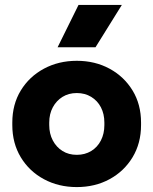

<svg xmlns="http://www.w3.org/2000/svg" viewBox="-20 -750 623 780"><path d="M292 10Q218 10 158.5 -22Q99 -54 64.5 -111Q30 -168 30 -242V-252Q30 -326 64.5 -382.5Q99 -439 158.5 -471Q218 -503 292 -503Q366 -503 425 -471Q484 -439 518.5 -382.5Q553 -326 553 -252V-242Q553 -168 518.5 -111Q484 -54 425 -22Q366 10 292 10ZM292 -121Q325 -121 350.5 -136.5Q376 -152 390 -179.5Q404 -207 404 -242V-252Q404 -287 390 -314Q376 -341 350.5 -356.5Q325 -372 292 -372Q259 -372 234 -356.5Q209 -341 194.5 -314Q180 -287 180 -252V-242Q180 -207 194.5 -179.5Q209 -152 234 -136.5Q259 -121 292 -121ZM214 -558 299 -730H475L368 -558Z"/></svg>

Font: SUSE Thin ExtraBold
Style: Regular
Weight: 800
Version: Version 1.000